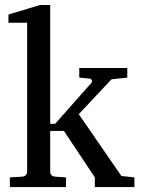

<svg xmlns="http://www.w3.org/2000/svg" viewBox="-20 -757 574 777"><path d="M523.9 0H363.8V-39.1L238.8 -227.1H183.1V-64Q183.1 -43.5 204.1 -42L247.1 -39.1V0H20V-39.1L68.8 -42Q89.8 -43.5 89.8 -64V-665H14.2V-698.2L142.1 -736.8H183.1V-255.9H203.1L350.1 -421.9Q354 -426.8 351.3 -432.6Q348.6 -438.5 341.8 -439L300.8 -442.9V-481.9H495.1V-442.9L431.2 -436L298.8 -294.9L471.2 -44.9L523.9 -39.1Z"/></svg>

Font: Charis
Style: Regular
Weight: 400
Designer: Walt Agee, Miriam Martin, Annie Olsen, Victor Gaultney, Lorna Priest, Alan Ward, Bob Hallissy, Martin Hosken, Sharon Cor
Foundry: SIL Global
Version: Version 7.000